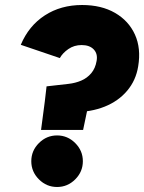

<svg xmlns="http://www.w3.org/2000/svg" viewBox="-20 -732 576 767"><path d="M154 -284 166 -387 254 -397Q281 -400 304.5 -410Q328 -420 344.5 -439.5Q361 -459 366 -489Q371 -517 354.5 -534.5Q338 -552 306 -552Q276 -552 253 -536Q230 -520 219 -500L63 -553Q95 -629 159 -670.5Q223 -712 308 -712Q385 -712 439.5 -680.5Q494 -649 519 -594Q544 -539 532 -467Q523 -411 488 -369.5Q453 -328 398 -306Q343 -284 274 -284ZM208 15Q166 15 135.5 -15.5Q105 -46 105 -88Q105 -130 135.5 -160.5Q166 -191 208 -191Q250 -191 280.5 -160.5Q311 -130 311 -88Q311 -46 280.5 -15.5Q250 15 208 15ZM144 -213 161 -342H339L312 -213Z"/></svg>

Font: Figtree Black
Style: Italic
Weight: 900
Italic angle: -9.5°
Foundry: Erik Kennedy
Version: Version 2.001;gftools[0.9.30]